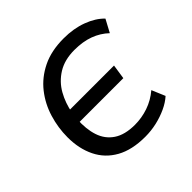

<svg xmlns="http://www.w3.org/2000/svg" viewBox="-135 -623 760 760"><g transform="rotate(-45 245.5 -243.0)"><path d="M269.3 8.9Q195.3 8.9 146.6 -18.3Q97.9 -45.5 73.9 -94.4Q49.8 -143.3 49.8 -207.2Q49.8 -260.6 65.5 -312.1Q81.1 -363.6 113.7 -404.9Q146.2 -446.2 196.5 -470.8Q246.7 -495.3 316 -495.3Q371.5 -495.3 416.4 -478.5Q461.3 -461.7 488.2 -433.6L459.7 -380.5Q432.6 -406.2 396.7 -419.5Q360.7 -432.8 313.5 -432.8Q258.7 -432.8 220.7 -409.3Q182.8 -385.8 161.2 -347.4Q139.6 -308.9 131.6 -264L124.6 -278.2H380.8L371.6 -216.8H116.8L127.7 -232.1Q124.1 -178.9 137.3 -138.8Q150.5 -98.6 184.2 -76.1Q217.8 -53.6 273.7 -53.6Q311.9 -53.6 348.6 -66.1Q385.4 -78.7 416.4 -104.9L440.1 -48.8Q420.6 -31.2 392.9 -18.4Q365.3 -5.6 333.6 1.7Q301.9 8.9 269.3 8.9Z"/></g></svg>

Font: Nunito Sans 12pt ExtraLight
Style: Italic
Weight: 200
Italic angle: -9°
Designer: Vernon Adams
Foundry: Vernon Adams
Version: Version 3.101;gftools[0.9.27]